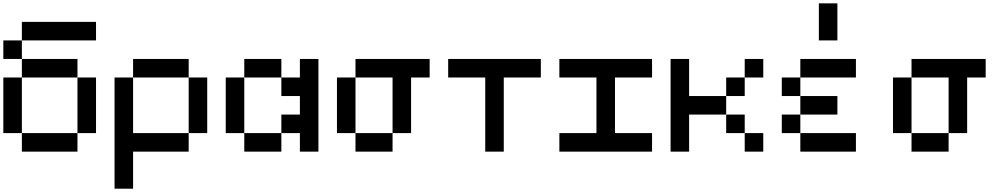

<svg xmlns="http://www.w3.org/2000/svg" viewBox="-20 -909 6040 1151"><path d="M111.1 -111.1H0V-444.4H111.1ZM444.4 -444.4H111.1V-555.6H444.4ZM555.6 -111.1H444.4V-444.4H555.6ZM444.4 0H111.1V-111.1H444.4ZM555.6 -666.7H111.1V-777.8H555.6ZM111.1 -555.6H0V-666.7H111.1Z M1111.1 -444.4H777.8V-555.6H1111.1ZM777.8 0V222.2H666.7V-444.4H777.8V-111.1H1111.1V0ZM1222.2 -111.1H1111.1V-444.4H1222.2Z M1444.4 -111.1H1333.3V-444.4H1444.4ZM1777.8 -333.3H1666.7V-444.4H1777.8V-555.6H1888.9V0H1777.8V-111.1H1666.7V-222.2H1777.8ZM1666.7 0H1444.4V-111.1H1666.7ZM1666.7 -444.4H1444.4V-555.6H1666.7Z M2111.1 -111.1H2000V-444.4H2111.1ZM2333.3 0H2111.1V-111.1H2333.3ZM2333.3 -444.4H2111.1V-555.6H2555.6V-444.4H2444.4V-111.1H2333.3Z M3222.2 -555.6V-444.4H3000V0H2888.9V-444.4H2666.7V-555.6Z M3555.6 -444.4H3333.3V-555.6H3888.9V-444.4H3666.7V-111.1H3888.9V0H3333.3V-111.1H3555.6Z M4111.1 -222.2V0H4000V-555.6H4111.1V-333.3H4333.3V-222.2ZM4555.6 0H4444.4V-111.1H4555.6ZM4444.4 -111.1H4333.3V-222.2H4444.4ZM4555.6 -444.4H4444.4V-555.6H4555.6ZM4444.4 -333.3H4333.3V-444.4H4444.4Z M4777.8 -444.4V-555.6H5111.1V-444.4ZM4777.8 0V-111.1H5111.1V0ZM4777.8 -222.2V-333.3H5000V-222.2ZM4666.7 -333.3V-444.4H4777.8V-333.3ZM4666.7 -111.1V-222.2H4777.8V-111.1ZM5000 -666.7H4888.9V-888.9H5000Z M5444.4 -111.1H5333.3V-444.4H5444.4ZM5666.7 0H5444.4V-111.1H5666.7ZM5666.7 -444.4H5444.4V-555.6H5888.9V-444.4H5777.8V-111.1H5666.7Z"/></svg>

Font: Pixeloid Mono
Style: Regular
Weight: 400
Monospace: yes
Designer: GGBotNet
Foundry: GGBotNet
Version: 0.5